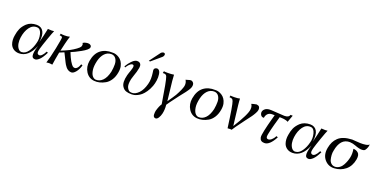

<svg xmlns="http://www.w3.org/2000/svg" viewBox="-22 -1695 5655 2881"><g transform="rotate(20 2805.5 -254.5)"><path d="M602 -143Q558 -54 520 -19Q482 16 455 16Q411 16 403 -19Q390 -64 428 -188Q345 14 196 14Q146 14 109 -10Q72 -34 55 -76Q31 -141 46 -221Q55 -281 76 -329Q97 -377 147 -425Q208 -480 304 -480Q378 -479 411 -421Q444 -363 426 -250Q454 -353 480 -480L479 -479Q552 -473 579 -479Q564 -448 523 -331.5Q482 -215 466 -157Q466 -156 464 -147.5Q462 -139 461 -135Q460 -131 458.5 -121.5Q457 -112 457 -106.5Q457 -101 458 -93Q459 -85 461.5 -80.5Q464 -76 469.5 -71.5Q475 -67 482 -65Q528 -52 580 -153ZM394 -228Q413 -293 394 -367.5Q375 -442 324 -446Q250 -452 201.5 -386Q153 -320 139 -218Q132 -170 139.5 -124Q147 -78 171 -47Q195 -16 231 -17V-18Q287 -20 330.5 -81.5Q374 -143 394 -228Z M1175 -434Q1167 -397 1068.5 -342.5Q970 -288 917 -268L926 -246Q935 -224 949.5 -192Q964 -160 976 -141Q1004 -96 1020.5 -80.5Q1037 -65 1059 -66Q1106 -72 1131 -151L1155 -142Q1135 -72 1099.5 -29Q1064 14 1031 14Q1005 14 981.5 1Q958 -12 942 -32.5Q926 -53 916.5 -68.5Q907 -84 900 -99L833 -234L760 -204Q737 -84 725 2Q700 -3 681 -3Q650 -3 630 2Q658 -83 692 -247Q725 -414 722 -430Q717 -449 679 -449L685 -478Q701 -473 747 -472.5Q793 -472 831 -482Q815 -438 795 -355Q775 -272 768 -237Q844 -267 900 -296Q949 -322 991 -353Q1033 -384 1042 -401Q1050 -421 1049.5 -434Q1049 -447 1044 -453L1040 -459Q1066 -479 1114 -483Q1124 -484 1138 -481.5Q1152 -479 1165.5 -467Q1179 -455 1175 -434Z M1697 -228Q1685 -156 1651.5 -104Q1618 -52 1573 -26.5Q1528 -1 1484 9.5Q1440 20 1398 16Q1310 8 1262 -67.5Q1214 -143 1230 -240Q1251 -365 1326 -423.5Q1401 -482 1514 -477H1515Q1537 -479 1564 -471.5Q1591 -464 1619 -446.5Q1647 -429 1667.5 -399Q1688 -369 1697.5 -327Q1707 -285 1697 -228ZM1594 -201Q1606 -266 1605 -321.5Q1604 -377 1577.5 -413.5Q1551 -450 1503 -450Q1443 -449 1400 -404Q1357 -359 1337 -280Q1316 -192 1324.5 -132.5Q1333 -73 1357 -42.5Q1381 -12 1412 -9Q1473 -5 1521.5 -52.5Q1570 -100 1594 -201Z M2256 -218Q2234 -159 2203 -114.5Q2172 -70 2144 -46.5Q2116 -23 2085 -8.5Q2054 6 2034 10Q2014 14 1996 14Q1939 14 1903 1Q1867 -12 1843 -49Q1803 -108 1835 -234Q1838 -247 1846.5 -271.5Q1855 -296 1862 -316.5Q1869 -337 1874.5 -358.5Q1880 -380 1878 -394Q1876 -408 1866 -411Q1846 -418 1821 -398Q1796 -378 1781 -355L1766 -332L1751 -345Q1784 -400 1820 -437Q1874 -495 1922 -484Q1951 -478 1962.5 -455.5Q1974 -433 1968 -398.5Q1962 -364 1952.5 -331Q1943 -298 1928.5 -257.5Q1914 -217 1910 -197Q1890 -103 1913 -60Q1925 -36 1941.5 -22.5Q1958 -9 1990 -9Q2045 -9 2097 -62.5Q2149 -116 2176 -217Q2188 -261 2188.5 -308Q2189 -355 2183 -394.5Q2177 -434 2177 -437Q2176 -467 2204 -478Q2225 -487 2245 -476Q2271 -461 2278.5 -411.5Q2286 -362 2278.5 -310Q2271 -258 2256 -218ZM2256 -730Q2263 -719 2257.5 -702Q2252 -685 2240 -674L2087 -544L2066 -548L2195 -721Q2206 -733 2224.5 -738Q2243 -743 2256 -730Z M2812 -421Q2811 -405 2803.5 -386Q2796 -367 2779.5 -342.5Q2763 -318 2749.5 -300Q2736 -282 2709 -248.5Q2682 -215 2668 -196Q2552 -43 2537 -17Q2545 58 2530 125Q2520 167 2500 198.5Q2480 230 2456 230Q2437 230 2426.5 217Q2416 204 2415.5 183.5Q2415 163 2416 148.5Q2417 134 2420 121Q2442 42 2471 0Q2414 -362 2392 -415Q2390 -421 2387 -425.5Q2384 -430 2380.5 -433.5Q2377 -437 2374 -439.5Q2371 -442 2366 -443.5Q2361 -445 2358.5 -445.5Q2356 -446 2350.5 -446.5Q2345 -447 2342.5 -447Q2340 -447 2334 -447Q2328 -447 2326 -447L2333 -478Q2344 -474 2397.5 -474Q2451 -474 2493 -481Q2493 -451 2500 -383Q2507 -315 2518.5 -219Q2530 -123 2535 -72Q2535 -73 2550.5 -95Q2566 -117 2589 -151Q2612 -185 2626 -208Q2687 -318 2699 -376Q2702 -393 2701 -407Q2700 -421 2697 -432.5Q2694 -444 2690 -452Q2686 -460 2684 -464L2681 -469L2748 -488Q2756 -490 2769.5 -488Q2783 -486 2798.5 -469.5Q2814 -453 2812 -421Z M3338 -228Q3326 -156 3292.5 -104Q3259 -52 3214 -26.5Q3169 -1 3125 9.5Q3081 20 3039 16Q2951 8 2903 -67.5Q2855 -143 2871 -240Q2892 -365 2967 -423.5Q3042 -482 3155 -477H3156Q3178 -479 3205 -471.5Q3232 -464 3260 -446.5Q3288 -429 3308.5 -399Q3329 -369 3338.5 -327Q3348 -285 3338 -228ZM3235 -201Q3247 -266 3246 -321.5Q3245 -377 3218.5 -413.5Q3192 -450 3144 -450Q3084 -449 3041 -404Q2998 -359 2978 -280Q2957 -192 2965.5 -132.5Q2974 -73 2998 -42.5Q3022 -12 3053 -9Q3114 -5 3162.5 -52.5Q3211 -100 3235 -201Z M3865 -419Q3863 -397 3844 -362Q3825 -327 3805 -299Q3785 -271 3745 -219Q3734 -205 3729 -198Q3603 -29 3588 0H3586Q3584 0 3581.5 -0.5Q3579 -1 3575 -1.5Q3571 -2 3566.5 -2Q3562 -2 3557 -2Q3534 -2 3523 0Q3476 -355 3454 -409Q3445 -434 3429.5 -441Q3414 -448 3391 -448L3396 -477Q3401 -473 3458.5 -473.5Q3516 -474 3546 -483Q3546 -452 3553.5 -381.5Q3561 -311 3574 -210.5Q3587 -110 3592 -61Q3743 -300 3750 -385Q3752 -402 3750.5 -415Q3749 -428 3746 -437.5Q3743 -447 3739 -453.5Q3735 -460 3733 -463L3731 -466L3742 -470Q3753 -473 3770.5 -477.5Q3788 -482 3802 -484Q3805 -487 3816 -484.5Q3827 -482 3839 -478.5Q3851 -475 3859 -459Q3867 -443 3865 -419Z M4377 -511Q4374 -504 4370 -492Q4366 -480 4356.5 -455.5Q4347 -431 4342 -415L4336 -399Q4325 -407 4306.5 -412.5Q4288 -418 4270.5 -420Q4253 -422 4237 -423Q4221 -424 4211 -424H4201Q4201 -423 4190 -384Q4179 -345 4163 -289Q4147 -233 4140 -200Q4117 -105 4120 -82Q4124 -55 4149 -53Q4175 -51 4203 -74.5Q4231 -98 4254 -141L4278 -130Q4198 22 4115 19Q4050 19 4038 -40Q4032 -67 4052 -158.5Q4072 -250 4096 -337.5Q4120 -425 4120 -426Q4110 -424 4094.5 -426Q4079 -428 4056.5 -424Q4034 -420 4019 -408Q3986 -381 3981 -334Q3941 -330 3924 -368Q3907 -408 3935 -443Q3969 -485 4046 -480Q4219 -468 4259 -467Q4331 -467 4342 -513L4351 -512Q4360 -512 4368 -512Z M4969 -143Q4925 -54 4887 -19Q4849 16 4822 16Q4778 16 4770 -19Q4757 -64 4795 -188Q4712 14 4563 14Q4513 14 4476 -10Q4439 -34 4422 -76Q4398 -141 4413 -221Q4422 -281 4443 -329Q4464 -377 4514 -425Q4575 -480 4671 -480Q4745 -479 4778 -421Q4811 -363 4793 -250Q4821 -353 4847 -480L4846 -479Q4919 -473 4946 -479Q4931 -448 4890 -331.5Q4849 -215 4833 -157Q4833 -156 4831 -147.5Q4829 -139 4828 -135Q4827 -131 4825.5 -121.5Q4824 -112 4824 -106.5Q4824 -101 4825 -93Q4826 -85 4828.5 -80.5Q4831 -76 4836.5 -71.5Q4842 -67 4849 -65Q4895 -52 4947 -153ZM4761 -228Q4780 -293 4761 -367.5Q4742 -442 4691 -446Q4617 -452 4568.5 -386Q4520 -320 4506 -218Q4499 -170 4506.5 -124Q4514 -78 4538 -47Q4562 -16 4598 -17V-18Q4654 -20 4697.5 -81.5Q4741 -143 4761 -228Z M5611 -502Q5610 -491 5607.5 -475Q5605 -459 5591 -428.5Q5577 -398 5557 -391Q5545 -387 5530.5 -386.5Q5516 -386 5504 -387.5Q5492 -389 5476 -393Q5460 -397 5451.5 -399.5Q5443 -402 5430 -406.5Q5417 -411 5415 -412Q5366 -431 5326 -432V-433Q5244 -435 5197 -382Q5150 -329 5133 -229Q5125 -196 5127.5 -157Q5130 -118 5139 -85Q5148 -52 5173.5 -30Q5199 -8 5236 -9Q5274 -11 5305.5 -34Q5337 -57 5356 -93Q5375 -129 5386 -160Q5397 -191 5403 -221Q5416 -283 5403 -357Q5424 -357 5443 -350.5Q5462 -344 5479.5 -329Q5497 -314 5502.5 -288.5Q5508 -263 5502 -224Q5481 -109 5406 -48.5Q5331 12 5231 17Q5135 22 5074 -51Q5013 -124 5035 -239Q5045 -292 5065 -333Q5085 -374 5120 -407.5Q5155 -441 5210 -459.5Q5265 -478 5339 -481Q5344 -481 5387.5 -477.5Q5431 -474 5471.5 -472.5Q5512 -471 5554.5 -477.5Q5597 -484 5611 -502Z"/></g></svg>

Font: GFS Artemisia
Style: Italic
Weight: 400
Italic angle: -12°
Designer: Takis Katsoulidis and George D. Matthiopoulos
Foundry: George Matthiopoulos and Takis Katsoulidis
Version: Version 1.0